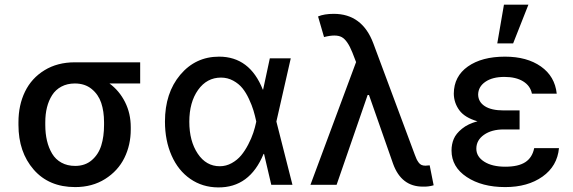

<svg xmlns="http://www.w3.org/2000/svg" viewBox="-20 -797 2473 828"><path d="M59.6 -258.3V-270Q59.6 -343.8 87.9 -401.9Q116.2 -460 171.9 -494.1Q227.5 -528.3 302.7 -528.3H584.5V-437H452.1Q494.6 -405.8 519.3 -356.7Q543.9 -307.6 543.9 -248.5V-238.8Q543.9 -171.9 516.4 -116Q488.8 -60.1 433.3 -25.1Q377.9 9.8 304.2 9.8Q190.9 9.8 125.2 -65.7Q59.6 -141.1 59.6 -258.3ZM175.3 -270V-258.3Q175.3 -221.2 182.6 -190.2Q189.9 -159.2 204.8 -134.3Q219.7 -109.4 245.1 -95.5Q270.5 -81.5 304.2 -81.5Q347.2 -81.5 376 -106.4Q404.8 -131.3 416.7 -169.7Q428.7 -208 428.7 -258.3V-270Q428.7 -316.9 416.5 -353.3Q404.3 -389.6 375.2 -413.3Q346.2 -437 302.7 -437Q270 -437 244.9 -423.6Q219.7 -410.2 204.8 -386.7Q189.9 -363.3 182.6 -334Q175.3 -304.7 175.3 -270Z M920.4 11.2Q853 10.7 800.8 -25.4Q748.5 -61.5 720 -126.2Q691.4 -190.9 691.4 -272.9Q691.4 -396 757.3 -474.4Q823.2 -552.7 924.8 -552.7Q1057.1 -552.7 1113.3 -410.6H1114.7L1143.6 -545.4H1233.9L1171.9 -272.9L1241.2 0H1149.9L1118.7 -133.3H1116.7Q1056.6 12.7 920.4 11.2ZM1085 -272.9V-273.9Q1079.6 -298.8 1073 -320.8Q1066.4 -342.8 1053.7 -370.1Q1041 -397.5 1025.4 -416.7Q1009.8 -436 985.6 -449.2Q961.4 -462.4 933.1 -462.4Q872.1 -462.4 834.2 -409.2Q796.4 -356 796.4 -272Q796.4 -188.5 832.8 -134.3Q869.1 -80.1 927.7 -80.1Q955.1 -80.1 979.2 -93.5Q1003.4 -106.9 1020 -127Q1036.6 -147 1050.5 -173.8Q1064.5 -200.7 1072.3 -224.4Q1080.1 -248 1085 -271.5Z M1803.2 7.8Q1710.9 7.8 1675.3 -90.3L1571.3 -387.2H1565.4L1431.6 0H1318.8L1515.6 -529.3L1499.5 -570.8Q1478.5 -623.5 1453.6 -637Q1428.7 -650.4 1377.4 -637.2L1351.6 -726.1Q1377.9 -737.3 1419.4 -737.3Q1542 -737.3 1589.8 -610.4L1769 -129.4Q1773.4 -117.2 1776.6 -110.6Q1779.8 -104 1785.2 -96.4Q1790.5 -88.9 1797.6 -85.7Q1804.7 -82.5 1814.9 -82.5Q1821.3 -82.5 1833 -84L1850.1 2Q1827.1 8.8 1803.2 7.8Z M2220.7 -284.7V-238.8H2151.9Q2100.1 -238.8 2067.1 -215.6Q2034.2 -192.4 2034.2 -155.8Q2034.2 -121.6 2068.1 -99.9Q2102.1 -78.1 2159.2 -78.1Q2215.3 -78.1 2245.4 -97.7Q2275.4 -117.2 2283.7 -158.2H2390.6Q2383.3 -80.6 2319.6 -35.4Q2255.9 9.8 2158.7 9.8Q2058.1 9.8 1992.7 -33.7Q1927.2 -77.1 1927.2 -147.9Q1927.2 -174.8 1936.8 -197.8Q1946.3 -220.7 1972.4 -241.9Q1998.5 -263.2 2039.1 -273.9Q1984.4 -289.6 1960.9 -321.5Q1937.5 -353.5 1937 -393.1Q1937.5 -467.8 1997.8 -510.3Q2058.1 -552.7 2157.7 -552.7Q2252.4 -552.7 2312.7 -510.3Q2373 -467.8 2380.9 -393.1H2273.9Q2267.1 -427.2 2235.8 -446.3Q2204.6 -465.3 2155.3 -465.3Q2103.5 -465.3 2073 -444.1Q2042.5 -422.9 2042 -389.2Q2042.5 -357.4 2070.8 -339.1Q2099.1 -320.8 2151.9 -320.8H2220.7ZM2124.5 -609.9 2153.3 -776.9H2258.8L2192.9 -609.9Z"/></svg>

Font: Karasuma Gothic
Style: Regular
Weight: 500
Designer: Rasmus Andersson / Ryoko Nishizuka
Foundry: Genbu
Version: Version 1.00